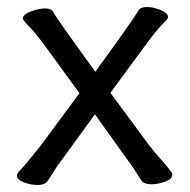

<svg xmlns="http://www.w3.org/2000/svg" viewBox="-20 -509 539 546"><path d="M87 17Q67 17 47.5 9.5Q28 2 28 -10Q28 -16 40.5 -28.5Q53 -41 95 -94L206 -244L101 -388Q80 -416 62.5 -434Q45 -452 45 -456Q45 -468 68 -476.5Q91 -485 108 -485Q127 -485 132 -474Q141 -456 251 -305Q361 -456 374 -480Q380 -489 399 -489Q415 -489 436.5 -480.5Q458 -472 458 -460Q458 -456 442.5 -440.5Q427 -425 402 -392L294 -245L404 -96Q416 -80 443 -49.5Q470 -19 470 -13Q470 0 450 7.5Q430 15 411 15Q389 15 381.5 3.5Q374 -8 363 -25.5Q352 -43 343 -54L250 -184L154 -52Q145 -41 134.5 -24Q124 -7 116 5Q108 17 87 17Z"/></svg>

Font: ToneOZ-Pinyin-WenKai-Medium
Style: Medium
Weight: 700
Designer: Fontworks Inc.
Foundry: ToneOZ
Version: Version 0.240331